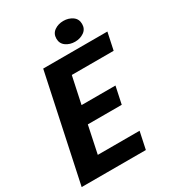

<svg xmlns="http://www.w3.org/2000/svg" viewBox="-218 -1044 1046 1162"><g transform="rotate(-30 305.0 -463.0)"><path d="M478.5 -120 453 0H4.5L161.5 -737.5H610L584.5 -617.5H292L252 -430H489L463.5 -310H226.5L186.5 -120ZM411 -781.5Q374.5 -781.5 347.8 -800.5Q321 -819.5 321 -854Q321 -889 347.8 -907.8Q374.5 -926.5 411 -926.5Q446.5 -926.5 473.5 -907.8Q500.5 -889 500.5 -854Q500.5 -819 473.5 -800.2Q446.5 -781.5 411 -781.5Z"/></g></svg>

Font: Epilogue
Style: Bold Italic
Weight: 700
Italic angle: -12°
Designer: Tyler Finck
Foundry: Etcetera Type Co
Version: Version 2.111; ttfautohint (v1.8.3)